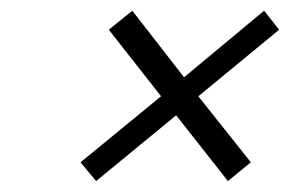

<svg xmlns="http://www.w3.org/2000/svg" viewBox="-20 -408 567 355"><path d="M346.7 -230 443.8 -107.9 401.4 -73.2 305.7 -194.8 157.7 -73.2 128.9 -107.9 277.8 -230 181.2 -353 224.6 -388.2 320.3 -265.1 468.3 -388.2 496.1 -353Z"/></svg>

Font: Linux Biolinum Slanted O
Style: Slanted
Weight: 400
Designer: Philipp H. Poll
Foundry: Philipp H. Poll
Version: Version 1.0.4